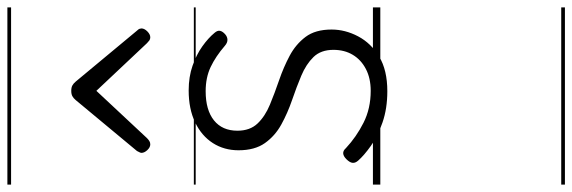

<svg xmlns="http://www.w3.org/2000/svg" viewBox="-535 -515 1550 520"><g transform="rotate(-90 240.0 -255.0)"><path d="M253 19Q206 19 168.5 6Q131 -7 105 -25.5Q79 -44 65 -60Q58 -68 59 -75.5Q60 -83 69 -92Q77 -100 84.5 -100.5Q92 -101 99 -93Q129 -65 167.5 -45.5Q206 -26 254 -26Q288 -26 313 -39Q338 -52 351.5 -74.5Q365 -97 365 -127Q365 -161 345.5 -181Q326 -201 295 -214Q264 -227 229 -239Q194 -251 163 -268Q132 -285 112.5 -312.5Q93 -340 93 -384Q93 -423 112.5 -453.5Q132 -484 168.5 -501.5Q205 -519 255 -519Q292 -519 322 -508.5Q352 -498 374.5 -482Q397 -466 411 -449Q418 -441 416.5 -434Q415 -427 407 -420Q400 -414 392 -414Q384 -414 376 -421Q347 -446 318.5 -459.5Q290 -473 253 -473Q202 -473 174 -450.5Q146 -428 146 -387Q146 -353 165.5 -332.5Q185 -312 216.5 -299Q248 -286 283 -274Q318 -262 349 -245.5Q380 -229 400 -202.5Q420 -176 420 -132Q420 -95 401.5 -60Q383 -25 346.5 -3Q310 19 253 19ZM109 -623Q101 -623 93.5 -631Q86 -639 86 -647Q86 -649 87.5 -652Q89 -655 91 -659L229 -825Q234 -831 239.5 -834Q245 -837 254 -837Q263 -837 268.5 -834Q274 -831 279 -825L417 -659Q421 -655 422 -652Q423 -649 423 -647Q423 -639 415 -631Q407 -623 399 -623Q394 -623 390.5 -625.5Q387 -628 383 -632L254 -769L126 -632Q122 -628 118 -625.5Q114 -623 109 -623ZM0 490H480V500H0ZM0 -20H480V0H0ZM0 -505H480V-500H0ZM0 -1010H480V-1000H0Z"/></g></svg>

Font: Playwrite PE Guides
Style: Regular
Weight: 400
Designer: Veronika Burian, José Scaglione
Foundry: TypeTogether
Version: Version 1.003